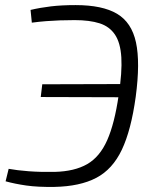

<svg xmlns="http://www.w3.org/2000/svg" viewBox="-20 -722 612 754"><path d="M277 -702Q382 -702 439.5 -668Q497 -634 514 -555.5Q531 -477 513 -342Q495 -211 458.5 -134Q422 -57 358 -23.5Q294 10 194 12Q128 13 83 6.5Q38 0 2 -10L14 -59Q47 -53 92.5 -49.5Q138 -46 195 -47Q273 -49 322.5 -77.5Q372 -106 401 -171.5Q430 -237 446 -348Q460 -439 456.5 -496.5Q453 -554 431.5 -586Q410 -618 371 -630.5Q332 -643 273 -643Q242 -643 215 -642Q188 -641 161.5 -639Q135 -637 105 -633L100 -683Q138 -692 180 -697Q222 -702 277 -702ZM493 -392 485 -340 140 -341 146 -391Z"/></svg>

Font: Exo 2 Light
Style: Italic
Weight: 300
Italic angle: -8°
Designer: Natanael Gama
Foundry: Natanael Gama
Version: Version 2.010